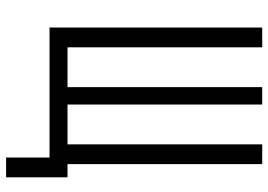

<svg xmlns="http://www.w3.org/2000/svg" viewBox="-144 -588 875 626"><g transform="rotate(90 293.0 -275.5)"><path d="M70.3 0V-693.4H134.8V-58.6H264.6V-693.4H321.3V-58.6H451.2V-693.4H515.6V-58.6H558.6V141.6H494.1V0Z"/></g></svg>

Font: Cascadia Code NF Light
Style: Regular
Weight: 300
Monospace: yes
Designer: Aaron Bell
Foundry: Saja Typeworks
Version: Version 2404.023; ttfautohint (v1.8.4)